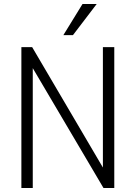

<svg xmlns="http://www.w3.org/2000/svg" viewBox="-20 -941 679 961"><path d="M87 0V-705H141L510 -77H495V-705H552V0H498L128 -627H144V0ZM297 -765 393 -921H464L345 -765Z"/></svg>

Font: Nunito Sans 10pt Condensed Light
Style: Regular
Weight: 300
Width: 3
Designer: Vernon Adams
Foundry: Vernon Adams
Version: Version 3.101;gftools[0.9.27]